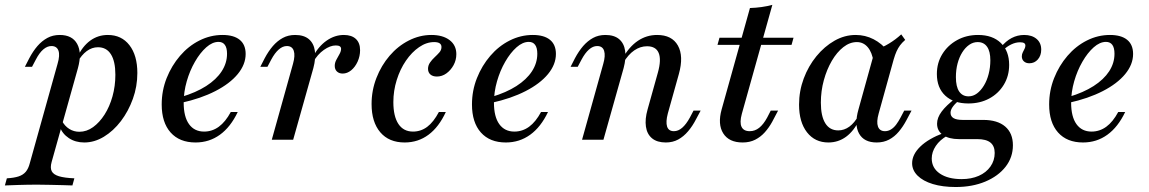

<svg xmlns="http://www.w3.org/2000/svg" viewBox="-86 -569 4681 782"><path d="M-66.1 186.3 -58.1 157.3Q-29 155.6 -10.5 149.6Q8.1 143.5 19 130.6Q29.8 117.7 35.5 95.2L148.4 -308.9Q158.9 -344.4 152 -362.9Q145.2 -381.5 123.4 -381.5Q106.5 -381.5 90.3 -367.7Q74.2 -354 59.7 -325.8L44.4 -296.8H15.3L33.1 -331.5Q48.4 -360.5 66.5 -381.5Q84.7 -402.4 106.9 -414.5Q129 -426.6 157.3 -426.6Q208.1 -426.6 228.2 -390.3Q248.4 -354 231.5 -291.9L124.2 91.1Q117.7 114.5 124.6 128.2Q131.5 141.9 154 148.8Q176.6 155.6 216.9 157.3L208.9 186.3Q194.4 185.5 171 185.1Q147.6 184.7 120.6 183.9Q93.5 183.1 66.9 183.1Q26.6 183.1 -9.7 184.3Q-46 185.5 -66.1 186.3ZM257.3 11.3Q221 11.3 194.4 -6.5Q167.7 -24.2 157.3 -53.2L166.1 -77.4Q177.4 -55.6 196 -44Q214.5 -32.3 237.1 -32.3Q266.9 -32.3 293.1 -51.2Q319.4 -70.2 339.9 -102.4Q360.5 -134.7 372.2 -176.6Q383.9 -218.5 383.9 -264.5Q383.9 -319.4 365.7 -348Q347.6 -376.6 312.9 -376.6Q288.7 -376.6 267.3 -360.9Q246 -345.2 229.8 -316.1L228.2 -334.7Q249.2 -379.8 281 -403.2Q312.9 -426.6 353.2 -426.6Q408.9 -426.6 441.1 -385.1Q473.4 -343.5 473.4 -271.8Q473.4 -216.9 455.2 -166.5Q437.1 -116.1 406.5 -75.8Q375.8 -35.5 337.1 -12.1Q298.4 11.3 257.3 11.3Z M710.5 11.3Q645.2 11.3 608.9 -29.4Q572.6 -70.2 572.6 -143.5Q572.6 -200 592.7 -250.8Q612.9 -301.6 647.2 -341.5Q681.5 -381.5 726.2 -404Q771 -426.6 820.2 -426.6Q866.1 -426.6 890.3 -406.9Q914.5 -387.1 914.5 -349.2Q914.5 -306.5 882.3 -267.3Q850 -228.2 791.1 -198Q732.3 -167.7 651.6 -150L652.4 -174.2Q712.1 -191.9 753.6 -218.5Q795.2 -245.2 816.9 -278.6Q838.7 -312.1 838.7 -350Q838.7 -374.2 829.8 -386.3Q821 -398.4 804 -398.4Q779 -398.4 754 -376.2Q729 -354 708.1 -317.7Q687.1 -281.5 674.6 -237.9Q662.1 -194.4 662.1 -150.8Q662.1 -93.5 683.9 -63.3Q705.6 -33.1 745.2 -33.1Q778.2 -33.1 805.2 -52.8Q832.3 -72.6 854 -112.9H882.3Q853.2 -51.6 809.7 -20.2Q766.1 11.3 710.5 11.3Z M1021 0 1107.3 -308.9Q1116.9 -342.7 1110.5 -362.1Q1104 -381.5 1082.3 -381.5Q1065.3 -381.5 1049.2 -367.3Q1033.1 -353.2 1018.5 -325.8L1003.2 -296.8H974.2L991.9 -331.5Q1007.3 -360.5 1025.4 -381.5Q1043.5 -402.4 1065.7 -414.5Q1087.9 -426.6 1116.1 -426.6Q1151.6 -426.6 1171.8 -409.7Q1191.9 -392.7 1196.4 -362.1Q1200.8 -331.5 1190.3 -291.9L1108.1 0ZM1309.7 -269.4Q1295.2 -269.4 1286.3 -277.8Q1277.4 -286.3 1277.4 -300.8Q1277.4 -313.7 1284.3 -326.2Q1291.1 -338.7 1297.2 -349.6Q1303.2 -360.5 1303.2 -370.2Q1303.2 -383.9 1281.5 -383.9Q1258.9 -383.9 1233.1 -365.7Q1207.3 -347.6 1189.5 -316.1L1187.9 -337.1Q1211.3 -380.6 1244.4 -403.6Q1277.4 -426.6 1314.5 -426.6Q1346 -426.6 1363.3 -410.5Q1380.6 -394.4 1380.6 -364.5Q1380.6 -340.3 1370.6 -318.1Q1360.5 -296 1344.4 -282.7Q1328.2 -269.4 1309.7 -269.4Z M1562.1 11.3Q1498.4 11.3 1462.9 -30.2Q1427.4 -71.8 1427.4 -145.2Q1427.4 -200.8 1447.2 -251.6Q1466.9 -302.4 1500.8 -341.9Q1534.7 -381.5 1579 -404Q1623.4 -426.6 1671 -426.6Q1717.7 -426.6 1745.2 -405.6Q1772.6 -384.7 1772.6 -348.4Q1772.6 -324.2 1761.3 -303.6Q1750 -283.1 1732.3 -270.2Q1714.5 -257.3 1693.5 -257.3Q1676.6 -257.3 1666.9 -265.7Q1657.3 -274.2 1657.3 -288.7Q1657.3 -302.4 1665.3 -314.1Q1673.4 -325.8 1684.3 -335.9Q1695.2 -346 1703.6 -355.6Q1712.1 -365.3 1712.1 -377.4Q1712.1 -397.6 1682.3 -397.6Q1650.8 -397.6 1621 -377Q1591.1 -356.5 1567.3 -321.8Q1543.5 -287.1 1529.8 -243.1Q1516.1 -199.2 1516.1 -153.2Q1516.1 -95.2 1536.7 -64.1Q1557.3 -33.1 1596 -33.1Q1628.2 -33.1 1654 -52.4Q1679.8 -71.8 1701.6 -112.9H1729.8Q1701.6 -51.6 1659.3 -20.2Q1616.9 11.3 1562.1 11.3Z M1974.2 11.3Q1908.9 11.3 1872.6 -29.4Q1836.3 -70.2 1836.3 -143.5Q1836.3 -200 1856.5 -250.8Q1876.6 -301.6 1910.9 -341.5Q1945.2 -381.5 1989.9 -404Q2034.7 -426.6 2083.9 -426.6Q2129.8 -426.6 2154 -406.9Q2178.2 -387.1 2178.2 -349.2Q2178.2 -306.5 2146 -267.3Q2113.7 -228.2 2054.8 -198Q1996 -167.7 1915.3 -150L1916.1 -174.2Q1975.8 -191.9 2017.3 -218.5Q2058.9 -245.2 2080.6 -278.6Q2102.4 -312.1 2102.4 -350Q2102.4 -374.2 2093.5 -386.3Q2084.7 -398.4 2067.7 -398.4Q2042.7 -398.4 2017.7 -376.2Q1992.7 -354 1971.8 -317.7Q1950.8 -281.5 1938.3 -237.9Q1925.8 -194.4 1925.8 -150.8Q1925.8 -93.5 1947.6 -63.3Q1969.4 -33.1 2008.9 -33.1Q2041.9 -33.1 2069 -52.8Q2096 -72.6 2117.7 -112.9H2146Q2116.9 -51.6 2073.4 -20.2Q2029.8 11.3 1974.2 11.3Z M2625.8 11.3Q2590.3 11.3 2569.8 -5.6Q2549.2 -22.6 2544.8 -53.2Q2540.3 -83.9 2551.6 -123.4L2593.5 -273.4Q2608.1 -325.8 2596.8 -353.2Q2585.5 -380.6 2549.2 -380.6Q2521.8 -380.6 2497.2 -363.7Q2472.6 -346.8 2452.4 -312.9L2449.2 -330.6Q2476.6 -379 2512.1 -402.8Q2547.6 -426.6 2590.3 -426.6Q2650.8 -426.6 2675 -383.5Q2699.2 -340.3 2679 -267.7L2633.9 -106.5Q2625 -72.6 2631 -53.6Q2637.1 -34.7 2658.9 -34.7Q2676.6 -34.7 2692.7 -48.8Q2708.9 -62.9 2723.4 -89.5L2738.7 -118.5H2767.7L2749.2 -83.9Q2734.7 -55.6 2716.5 -34.3Q2698.4 -12.9 2676.2 -0.8Q2654 11.3 2625.8 11.3ZM2284.7 0 2371 -308.9Q2380.6 -341.9 2374.6 -361.7Q2368.5 -381.5 2346 -381.5Q2329 -381.5 2312.9 -367.3Q2296.8 -353.2 2282.3 -325.8L2266.9 -296.8H2237.9L2255.6 -331.5Q2271 -360.5 2289.1 -381.5Q2307.3 -402.4 2329.4 -414.5Q2351.6 -426.6 2379.8 -426.6Q2415.3 -426.6 2435.5 -409.7Q2455.6 -392.7 2460.1 -362.1Q2464.5 -331.5 2454 -291.9L2371.8 0Z M2938.7 11.3Q2883.1 11.3 2859.7 -25.8Q2836.3 -62.9 2853.2 -123.4L2968.5 -536.3Q2992.7 -537.1 3015.7 -540.3Q3038.7 -543.5 3059.7 -549.2L2935.5 -105.6Q2925.8 -70.2 2934.3 -52.4Q2942.7 -34.7 2967.7 -34.7Q2988.7 -34.7 3006 -48.4Q3023.4 -62.1 3038.7 -90.3L3053.2 -118.5H3083.1L3058.9 -72.6Q3046 -49.2 3029 -30.2Q3012.1 -11.3 2989.9 0Q2967.7 11.3 2938.7 11.3ZM2836.3 -386.3 2844.4 -415.3H3146L3137.9 -386.3Z M3287.9 11.3Q3233.1 11.3 3200.8 -30.2Q3168.5 -71.8 3168.5 -142.7Q3168.5 -198.4 3187.5 -249.2Q3206.5 -300 3239.1 -339.9Q3271.8 -379.8 3312.9 -403.2Q3354 -426.6 3399.2 -426.6Q3437.9 -426.6 3471.8 -409.3Q3505.6 -391.9 3532.3 -358.9L3471.8 -316.9Q3466.1 -355.6 3448.4 -376.6Q3430.6 -397.6 3404 -397.6Q3375 -397.6 3348.8 -377Q3322.6 -356.5 3302 -321.4Q3281.5 -286.3 3269.4 -242.3Q3257.3 -198.4 3257.3 -150.8Q3257.3 -96 3275.4 -66.9Q3293.5 -37.9 3328.2 -37.9Q3352.4 -37.9 3373.4 -53.2Q3394.4 -68.5 3411.3 -99.2L3413.7 -80.6Q3391.9 -35.5 3360.1 -12.1Q3328.2 11.3 3287.9 11.3ZM3484.7 11.3Q3433.1 11.3 3412.9 -25Q3392.7 -61.3 3410.5 -123.4L3477.4 -364.5Q3507.3 -375 3534.7 -391.5Q3562.1 -408.1 3584.7 -429L3600.8 -406.5Q3587.9 -395.2 3579.8 -384.3Q3571.8 -373.4 3565.7 -360.1Q3559.7 -346.8 3554 -327.4L3492.7 -106.5Q3483.1 -72.6 3489.9 -53.6Q3496.8 -34.7 3518.5 -34.7Q3531.5 -34.7 3543.1 -41.9Q3554.8 -49.2 3564.1 -61.7Q3573.4 -74.2 3581.5 -89.5L3596.8 -118.5H3626.6L3605.6 -79Q3591.9 -53.2 3574.6 -32.7Q3557.3 -12.1 3535.1 -0.4Q3512.9 11.3 3484.7 11.3Z M3806.5 192.7Q3753.2 192.7 3713.3 180.6Q3673.4 168.5 3651.2 146.4Q3629 124.2 3629 96Q3629 60.5 3662.1 28.2Q3695.2 -4 3757.3 -27.4L3771.8 -16.1Q3741.9 0.8 3725.4 25.4Q3708.9 50 3708.9 76.6Q3708.9 115.3 3741.9 137.9Q3775 160.5 3830.6 160.5Q3870.2 160.5 3900.4 147.2Q3930.6 133.9 3948 109.3Q3965.3 84.7 3965.3 54Q3965.3 25.8 3948 11.7Q3930.6 -2.4 3894.4 -2.4H3819.4Q3779 -2.4 3754.8 -19Q3730.6 -35.5 3730.6 -65.3Q3730.6 -89.5 3749.2 -114.5Q3767.7 -139.5 3805.6 -168.5L3818.5 -159.7Q3800.8 -143.5 3793.1 -131.9Q3785.5 -120.2 3785.5 -109.7Q3785.5 -95.2 3797.6 -87.9Q3809.7 -80.6 3834.7 -80.6H3918.5Q3976.6 -80.6 4008.1 -53.6Q4039.5 -26.6 4039.5 22.6Q4039.5 71.8 4009.7 110.1Q3979.8 148.4 3927 170.6Q3874.2 192.7 3806.5 192.7ZM3858.1 -147.6Q3798.4 -147.6 3764.1 -179.4Q3729.8 -211.3 3729.8 -267.7Q3729.8 -312.9 3752 -348.8Q3774.2 -384.7 3812.1 -405.6Q3850 -426.6 3897.6 -426.6Q3956.5 -426.6 3990.3 -394Q4024.2 -361.3 4024.2 -304.8Q4024.2 -259.7 4002.4 -223.8Q3980.6 -187.9 3943.1 -167.7Q3905.6 -147.6 3858.1 -147.6ZM3858.9 -176.6Q3877.4 -176.6 3893.1 -188.3Q3908.9 -200 3921.4 -220.6Q3933.9 -241.1 3940.7 -267.7Q3947.6 -294.4 3947.6 -323.4Q3947.6 -359.7 3934.3 -378.6Q3921 -397.6 3896 -397.6Q3877.4 -397.6 3861.3 -386.3Q3845.2 -375 3833.1 -355.6Q3821 -336.3 3814.1 -310.5Q3807.3 -284.7 3807.3 -254.8Q3807.3 -216.1 3820.6 -196.4Q3833.9 -176.6 3858.9 -176.6ZM4106.5 -311.3Q4092.7 -311.3 4084.3 -319Q4075.8 -326.6 4075.8 -339.5Q4075.8 -348.4 4079.8 -356Q4083.9 -363.7 4087.1 -370.6Q4090.3 -377.4 4090.3 -383.1Q4090.3 -390.3 4085.1 -393.5Q4079.8 -396.8 4068.5 -396.8Q4050.8 -396.8 4033.1 -388.3Q4015.3 -379.8 3999.2 -364.5L3990.3 -376.6Q4010.5 -401.6 4034.3 -414.1Q4058.1 -426.6 4085.5 -426.6Q4116.9 -426.6 4135.9 -410.5Q4154.8 -394.4 4154.8 -366.9Q4154.8 -342.7 4141.1 -327Q4127.4 -311.3 4106.5 -311.3Z M4325 11.3Q4259.7 11.3 4223.4 -29.4Q4187.1 -70.2 4187.1 -143.5Q4187.1 -200 4207.3 -250.8Q4227.4 -301.6 4261.7 -341.5Q4296 -381.5 4340.7 -404Q4385.5 -426.6 4434.7 -426.6Q4480.6 -426.6 4504.8 -406.9Q4529 -387.1 4529 -349.2Q4529 -306.5 4496.8 -267.3Q4464.5 -228.2 4405.6 -198Q4346.8 -167.7 4266.1 -150L4266.9 -174.2Q4326.6 -191.9 4368.1 -218.5Q4409.7 -245.2 4431.5 -278.6Q4453.2 -312.1 4453.2 -350Q4453.2 -374.2 4444.4 -386.3Q4435.5 -398.4 4418.5 -398.4Q4393.5 -398.4 4368.5 -376.2Q4343.5 -354 4322.6 -317.7Q4301.6 -281.5 4289.1 -237.9Q4276.6 -194.4 4276.6 -150.8Q4276.6 -93.5 4298.4 -63.3Q4320.2 -33.1 4359.7 -33.1Q4392.7 -33.1 4419.8 -52.8Q4446.8 -72.6 4468.5 -112.9H4496.8Q4467.7 -51.6 4424.2 -20.2Q4380.6 11.3 4325 11.3Z"/></svg>

Font: Playfair 5pt SemiExpanded Light Medium
Style: Italic
Weight: 500
Italic angle: -15.6°
Version: Version 2.001;gftools[0.9.30]